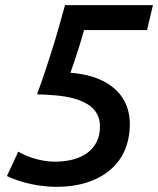

<svg xmlns="http://www.w3.org/2000/svg" viewBox="-20 -713 615 747"><path d="M199 14Q171 14 137.5 9.5Q104 5 70.5 -4.5Q37 -14 7 -28L51 -123Q84 -104 121.5 -94Q159 -84 195 -84Q232 -84 264 -92.5Q296 -101 319.5 -118Q343 -135 356 -161Q369 -187 369 -221Q369 -250 356.5 -271.5Q344 -293 321.5 -307Q299 -321 268.5 -329.5Q238 -338 201 -341.5Q164 -345 124 -346Q141 -392 155.5 -435.5Q170 -479 183.5 -522Q197 -565 209 -607.5Q221 -650 233 -693H575L552 -596H307Q300 -570 290.5 -539.5Q281 -509 271.5 -480.5Q262 -452 254 -430Q329 -424 380.5 -398Q432 -372 458.5 -329.5Q485 -287 485 -231Q485 -173 465 -127.5Q445 -82 407 -50.5Q369 -19 316.5 -2.5Q264 14 199 14Z"/></svg>

Font: Ubuntu Sans SemiBold
Style: Italic
Weight: 600
Italic angle: -13.5°
Designer: Dalton Maag Ltd
Foundry: Dalton Maag Ltd
Version: Version 1.006